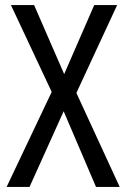

<svg xmlns="http://www.w3.org/2000/svg" viewBox="-20 -785 496 754"><path d="M450 -51H357L230 -348L96 -51H6L183 -424L23 -765H114L232 -494L350 -765H440L280 -420Z"/></svg>

Font: Noto Sans Tamil UI Condensed
Style: Regular
Weight: 400
Width: 3
Designer: Jelle Bosma - Monotype Design Team
Foundry: Monotype Imaging Inc.
Version: Version 2.004; ttfautohint (v1.8.4.7-5d5b)